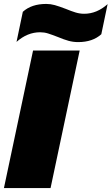

<svg xmlns="http://www.w3.org/2000/svg" viewBox="-39 -956 567 976"><path d="M255 -768Q224 -780 205 -786Q186 -792 165 -792Q100 -792 45 -743L77 -896Q121 -936 196 -936Q218 -936 239.5 -930Q261 -924 295 -911Q324 -899 345.5 -892.5Q367 -886 389 -886Q453 -886 508 -935L476 -782Q432 -742 358 -742Q333 -742 309.5 -748.5Q286 -755 255 -768ZM129 -699H366L218 0H-19Z"/></svg>

Font: Prompt Black
Style: Italic
Weight: 900
Italic angle: -12°
Designer: Katatrad Team
Foundry: CadsonDemak
Version: Version 1.001